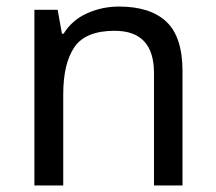

<svg xmlns="http://www.w3.org/2000/svg" viewBox="-20 -566 658 586"><path d="M343 -546Q439 -546 488 -499.5Q537 -453 537 -349V0H450V-343Q450 -472 330 -472Q241 -472 207 -422Q173 -372 173 -278V0H85V-536H156L169 -463H174Q200 -505 246 -525.5Q292 -546 343 -546Z"/></svg>

Font: Noto Sans Siddham
Style: Regular
Weight: 400
Designer: Monotype Design Team
Foundry: Monotype Imaging Inc.
Version: Version 2.004; ttfautohint (v1.8.4.7-5d5b)